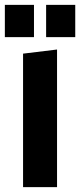

<svg xmlns="http://www.w3.org/2000/svg" viewBox="-30 -771 330 791"><path d="M65 0V-550L205 -567V0ZM160 -618V-751H280V-618ZM-10 -618V-751H110V-618Z"/></svg>

Font: Freeman
Style: Regular
Weight: 400
Designer: Vernon Adams, Aoife Mooney, Rodrigo Fuenzalida
Foundry: Rodrigo Fuenzalida
Version: Version 1.000; ttfautohint (v1.8.4.7-5d5b)